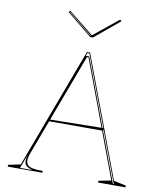

<svg xmlns="http://www.w3.org/2000/svg" viewBox="-98 -997 904 1074"><g transform="rotate(10 354.5 -459.5)"><path d="M20 0V-10L90 -25L345 -708H363L619 -25L689 -10V0H533V-10L604 -24L359 -680H350L134 -103Q128 -89 125 -76Q122 -63 122 -54Q122 -38 131 -28Q140 -18 161 -14Q182 -10 217 -10V0ZM195 -290V-300L511 -305V-290ZM616 -7H621L360 -703H348L342 -686H362ZM89 -5H157Q135 -12 124 -21.5Q113 -31 113 -50Q113 -61 116 -73.5Q119 -86 126 -103ZM497 -919 505 -911 364 -794H348L205 -911L214 -919L356 -805ZM213 -911 348 -800H352L351 -801L215 -913Z"/></g></svg>

Font: Kalnia Glaze Thin
Style: Regular
Weight: 100
Designer: Frida Medrano
Foundry: Frida Medrano
Version: Version 1.110